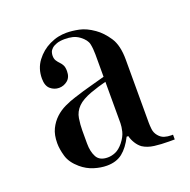

<svg xmlns="http://www.w3.org/2000/svg" viewBox="-92 -543 639 646"><g transform="rotate(-20 228.0 -219.5)"><path d="M277 -271V-351Q277 -372 273.5 -388.5Q270 -405 250 -420Q238 -429 225 -432Q212 -435 198 -435Q180 -435 168.5 -431Q157 -427 150.5 -421Q144 -415 142 -408.5Q140 -402 140 -396Q140 -385 144.5 -378Q149 -371 155 -365Q160 -360 164 -352.5Q168 -345 168 -331Q168 -309 154.5 -298Q141 -287 124 -287Q107 -287 93.5 -298.5Q80 -310 80 -336Q80 -372 100 -398.5Q120 -425 149 -439Q166 -447 180.5 -450Q195 -453 210 -453Q230 -453 254.5 -448Q279 -443 306 -424Q329 -408 348 -379.5Q367 -351 367 -300V-74Q367 -64 368.5 -50.5Q370 -37 379 -26Q388 -15 399.5 -11.5Q411 -8 423 -8H430V9H409Q382 9 358 6Q334 3 317 -8Q306 -16 298 -29Q290 -42 287 -55H281Q264 -21 242 -3.5Q220 14 186 14Q164 14 140 6.5Q116 -1 96 -18Q69 -41 61.5 -67Q54 -93 54 -114Q54 -144 64 -164.5Q74 -185 89.5 -199.5Q105 -214 125 -223.5Q145 -233 165 -239Q169 -240 176.5 -242.5Q184 -245 197 -249Q210 -253 229.5 -258Q249 -263 277 -271ZM277 -105V-253Q265 -250 250 -245.5Q235 -241 220 -235.5Q205 -230 192.5 -223Q180 -216 172 -208Q155 -191 151.5 -168.5Q148 -146 148 -126V-79Q148 -50 158.5 -30.5Q169 -11 198 -11Q212 -11 226 -17Q240 -23 254 -40Q269 -59 273 -76Q277 -93 277 -105Z"/></g></svg>

Font: EIisabethische
Style: Book
Weight: 400
Designer: Salychow
Version: Version 1.3